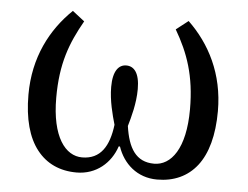

<svg xmlns="http://www.w3.org/2000/svg" viewBox="-44 -600 857 664"><g transform="rotate(5 384.0 -268.0)"><path d="M523.9 9.8C582 9.8 629.4 -11.7 662.1 -53.7C694.8 -95.7 712.9 -159.7 712.9 -244.1C712.9 -374 659.7 -474.1 585 -545.9L543 -513.2C588.4 -435.5 616.2 -358.4 616.2 -242.2C616.2 -105 567.4 -43.9 508.8 -43.9C445.3 -43.9 418 -90.3 407.2 -166C416 -196.3 430.2 -245.6 430.2 -295.9C430.2 -352.1 410.6 -374 383.8 -374C357.9 -374 337.9 -352.1 337.9 -295.9C337.9 -248 351.1 -199.7 360.8 -166C351.6 -91.3 322.8 -43.9 258.8 -43.9C230 -43.9 203.1 -59.1 183.6 -91.8C164.1 -124.5 151.9 -173.8 151.9 -242.2C151.9 -360.8 179.7 -433.1 225.1 -513.2L183.1 -545.9C108.4 -474.1 55.2 -374 55.2 -244.1C55.2 -159.7 73.2 -95.7 106.4 -53.7C139.2 -11.7 186 9.8 244.1 9.8C312.5 9.8 362.3 -34.2 381.8 -92.8H386.2C405.8 -34.7 454.1 9.8 523.9 9.8Z"/></g></svg>

Font: The Erased English
Style: Regular
Weight: 400
Designer: Monotype Design team + ligartures altered by 180 Amsterdam
Foundry: Monotype Imaging Inc.
Version: Version 1.030;Glyphs 3.1.2 (3151)